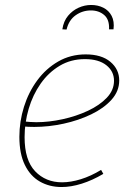

<svg xmlns="http://www.w3.org/2000/svg" viewBox="-20 -747 527 773"><path d="M228 6Q179 6 140.5 -16Q102 -38 80 -83Q58 -128 58 -196Q58 -258 76.5 -317Q95 -376 130 -423.5Q165 -471 214.5 -499.5Q264 -528 325 -528Q389 -528 424.5 -498Q460 -468 460 -423Q460 -380 429 -345.5Q398 -311 347 -286.5Q296 -262 236 -249Q176 -236 118 -236Q105 -236 94.5 -236.5Q84 -237 73 -238L77 -258Q88 -257 100.5 -256Q113 -255 126 -255Q177 -255 232 -267Q287 -279 334 -301Q381 -323 410 -353.5Q439 -384 439 -422Q439 -460 408 -484.5Q377 -509 322 -509Q265 -509 220 -482Q175 -455 143.5 -410Q112 -365 95.5 -309Q79 -253 79 -195Q79 -102 121.5 -57.5Q164 -13 230 -13Q265 -13 305.5 -25.5Q346 -38 387 -63L396 -47Q352 -21 309 -7.5Q266 6 228 6ZM347 -727Q374 -727 396 -716Q418 -705 429.5 -683Q441 -661 437 -629H419Q421 -668 399.5 -686.5Q378 -705 346 -705Q312 -705 284.5 -685.5Q257 -666 248 -628L231 -629Q236 -662 254 -683.5Q272 -705 296.5 -716Q321 -727 347 -727Z"/></svg>

Font: Bitter Thin Thin
Style: Italic
Weight: 250
Italic angle: -9°
Version: Version 2.002